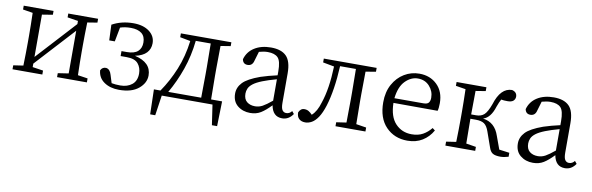

<svg xmlns="http://www.w3.org/2000/svg" viewBox="-48 -946 4708 1528"><g transform="rotate(10 2306.0 -182.5)"><path d="M650 -483 570 -470Q567 -364 567 -286V-228Q567 -150 570 -44L650 -32V0H409V-32L495 -45V-390L204 -73V-45L290 -32V0H49V-32L129 -44Q132 -150 132 -228V-286Q132 -366 129 -470L49 -483V-514H290V-483L204 -469V-127L495 -444V-469L409 -483V-514H650Z M767 -360 762 -486Q838 -528 934 -528Q1014 -528 1062.5 -491.5Q1111 -455 1111 -397Q1111 -351 1081.5 -319.5Q1052 -288 990 -275Q1124 -244 1124 -139Q1124 -78 1068.5 -32Q1013 14 911 14Q839 14 790.5 -19.5Q742 -53 737 -113Q751 -142 782 -140Q813 -135 825 -92L845 -28Q876 -22 915 -22Q973 -22 1010 -52Q1047 -82 1047 -141Q1047 -188 1020 -220.5Q993 -253 927 -253H878V-293H921Q981 -293 1009.5 -318.5Q1038 -344 1038 -390Q1038 -440 1007 -464Q976 -488 920 -488Q871 -488 834 -475L812 -360Z M1301 -38H1567Q1569 -147 1569 -228V-286Q1569 -369 1567 -476H1446Q1433 -353 1394.5 -243Q1356 -133 1301 -38ZM1647 -38H1736L1731 163H1689L1665 0H1255L1231 163H1190L1185 -38H1238Q1300 -128 1343.5 -234.5Q1387 -341 1403 -467L1319 -483V-514H1727V-483L1647 -470Q1645 -366 1645 -286V-228Q1645 -147 1647 -38Z M2135 -114V-287Q2069 -269 2023 -251Q1975 -232 1950 -212.5Q1925 -193 1916.5 -172.5Q1908 -152 1908 -132Q1908 -87 1934 -66Q1960 -45 2000 -45Q2032 -45 2060.5 -60.5Q2089 -76 2135 -114ZM2299 -59 2316 -38Q2282 12 2229 12Q2153 12 2137 -77Q2093 -31 2056.5 -8.5Q2020 14 1971 14Q1911 14 1869 -20Q1827 -54 1827 -118Q1827 -168 1864.5 -207.5Q1902 -247 2002 -283Q2063 -303 2135 -319V-351Q2135 -434 2109 -461Q2083 -488 2026 -488Q1995 -488 1956 -477L1934 -403Q1924 -359 1885 -359Q1848 -359 1841 -397Q1858 -459 1912.5 -493.5Q1967 -528 2046 -528Q2129 -528 2170 -487Q2211 -446 2211 -348V-111Q2211 -68 2222.5 -51.5Q2234 -35 2254 -35Q2281 -35 2299 -59Z M2901 -483 2819 -469Q2817 -364 2817 -286V-228Q2817 -150 2819 -45L2901 -32V0H2659V-32L2740 -44Q2742 -150 2742 -228V-286Q2742 -369 2740 -477H2612Q2602 -280 2562 -151Q2542 -88 2518 -52.5Q2494 -17 2468 -2.5Q2442 12 2416 12Q2384 12 2365.5 -5.5Q2347 -23 2347 -57Q2354 -73 2365 -82Q2376 -91 2392 -91Q2412 -91 2427 -82Q2442 -73 2457 -57Q2497 -92 2519 -168Q2559 -284 2565 -466L2474 -483V-514H2901Z M3082 -301H3316Q3349 -301 3359.5 -316Q3370 -331 3370 -355Q3370 -408 3334 -448Q3298 -488 3240 -488Q3185 -488 3139 -442Q3093 -396 3082 -301ZM3438 -262 3081 -263Q3083 -152 3135 -97Q3187 -42 3266 -42Q3319 -42 3356.5 -63Q3394 -84 3423 -120L3444 -104Q3413 -49 3362 -17.5Q3311 14 3241 14Q3136 14 3068 -56Q3000 -126 3000 -254Q3000 -338 3034 -399.5Q3068 -461 3123.5 -494.5Q3179 -528 3245 -528Q3332 -528 3388.5 -473Q3445 -418 3445 -324Q3445 -285 3438 -262Z M3975 -43 4058 -32V0Q4021 11 3994 11Q3951 11 3930.5 -1.5Q3910 -14 3899 -49L3857 -168Q3842 -212 3818.5 -228.5Q3795 -245 3750 -245H3706Q3706 -146 3708 -45L3788 -32V0H3547V-32L3627 -44Q3630 -150 3630 -228V-286Q3630 -366 3627 -470L3547 -483V-514H3788V-483L3708 -470Q3706 -370 3706 -280H3746Q3786 -280 3810.5 -302Q3835 -324 3859 -390Q3901 -527 3993 -528Q4034 -518 4034 -480Q4033 -459 4018.5 -446.5Q4004 -434 3972 -434Q3941 -434 3921 -438Q3908 -415 3894 -376Q3865 -282 3805 -264Q3903 -251 3937 -147Z M4420 -114V-287Q4354 -269 4308 -251Q4260 -232 4235 -212.5Q4210 -193 4201.5 -172.5Q4193 -152 4193 -132Q4193 -87 4219 -66Q4245 -45 4285 -45Q4317 -45 4345.5 -60.5Q4374 -76 4420 -114ZM4584 -59 4601 -38Q4567 12 4514 12Q4438 12 4422 -77Q4378 -31 4341.5 -8.5Q4305 14 4256 14Q4196 14 4154 -20Q4112 -54 4112 -118Q4112 -168 4149.5 -207.5Q4187 -247 4287 -283Q4348 -303 4420 -319V-351Q4420 -434 4394 -461Q4368 -488 4311 -488Q4280 -488 4241 -477L4219 -403Q4209 -359 4170 -359Q4133 -359 4126 -397Q4143 -459 4197.5 -493.5Q4252 -528 4331 -528Q4414 -528 4455 -487Q4496 -446 4496 -348V-111Q4496 -68 4507.5 -51.5Q4519 -35 4539 -35Q4566 -35 4584 -59Z"/></g></svg>

Font: Han-Nom Khai
Style: Regular
Weight: 400
Version: Version 1.200;June 22, 2023;FontCreator 14.0.0.2814 64-bit